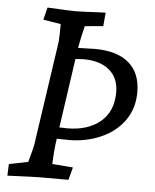

<svg xmlns="http://www.w3.org/2000/svg" viewBox="-52 -754 649 803"><g transform="rotate(5 272.5 -352.5)"><path d="M11 -44 91 -60Q108 -121 110 -135L174 -572Q176 -596 176 -646L102 -658L115 -710Q210 -705 230 -705Q258 -705 332 -709L359 -710L354 -653L277 -646Q265 -599 257 -553L327 -555Q421 -555 470.5 -512.5Q520 -470 520 -390Q520 -320 483 -269.5Q446 -219 384.5 -192.5Q323 -166 251 -166L201 -167V-165Q194 -119 192 -60L279 -53L265 0H143Q122 0 9 5ZM240 -214Q327 -214 379.5 -257.5Q432 -301 432 -382Q432 -442 392.5 -475Q353 -508 284 -508L250 -506L208 -215Z"/></g></svg>

Font: Andada Pro
Style: Italic
Weight: 400
Italic angle: -7°
Designer: Carolina Giovagnoli
Foundry: Huerta Tipografica
Version: Version 3.005; ttfautohint (v1.8.4)